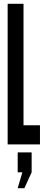

<svg xmlns="http://www.w3.org/2000/svg" viewBox="-20 -755 252 1004"><path d="M20 0V-735H103V-100H189V0ZM72.5 229 97 146H72.5V42H145.5V146L107.5 229Z"/></svg>

Font: League Gothic Condensed
Style: Regular
Weight: 400
Width: 3
Designer: The League of Moveable Type
Version: Version 2.001